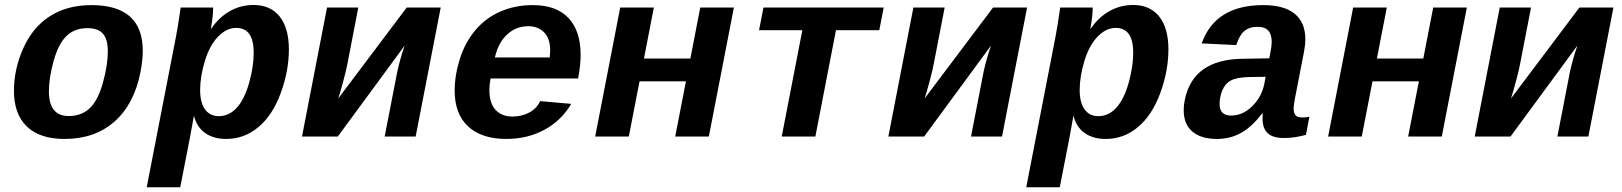

<svg xmlns="http://www.w3.org/2000/svg" viewBox="-20 -559 6641 786"><path d="M244.6 9.8Q143.1 9.8 90.1 -41Q37.1 -91.8 37.1 -187Q37.1 -276.9 75.9 -362.8Q114.7 -448.7 185.5 -493.4Q256.3 -538.1 354 -538.1Q564.5 -538.1 564.5 -351.1Q564.5 -314 555.2 -264.6Q529.8 -133.3 449.2 -61.8Q368.7 9.8 244.6 9.8ZM421.4 -349.1Q421.4 -398.4 401.4 -421.1Q381.3 -443.8 337.9 -443.8Q285.6 -443.8 252.4 -411.9Q219.2 -379.9 199.7 -310.1Q180.2 -240.2 180.2 -184.6Q180.2 -84 261.2 -84Q314.5 -84 348.1 -116.7Q381.8 -149.4 401.6 -221.4Q421.4 -293.5 421.4 -349.1Z M852.5 -528.3V-524.4Q852.5 -492.2 843.3 -442.4H845.2Q876.5 -488.3 920.9 -513.4Q965.3 -538.6 1018.1 -538.6Q1087.4 -538.6 1125 -491.2Q1162.6 -443.8 1162.6 -356.9Q1162.6 -268.6 1129.2 -177.7Q1095.7 -86.9 1037.8 -38.6Q980 9.8 906.2 9.8Q854.5 9.8 820.6 -13.9Q786.6 -37.6 774.4 -83.5H773.4L757.8 3.4L717.8 207.5H580.6L701.2 -413.1Q707 -441.9 719.7 -528.3ZM799.3 -190.4Q799.3 -139.2 819.3 -111.3Q839.4 -83.5 875.5 -83.5Q918.5 -83.5 950 -118.7Q981.4 -153.8 1000 -220.5Q1018.6 -287.1 1018.6 -343.3Q1018.6 -444.8 946.8 -444.8Q907.2 -444.8 872.6 -408.9Q837.9 -373 818.6 -309.1Q799.3 -245.1 799.3 -190.4Z M1446.8 -528.3 1401.9 -295.9Q1398.9 -277.8 1385.5 -227.5Q1372.1 -177.2 1364.7 -155.8L1645 -528.3H1784.2L1681.6 0H1554.7L1606 -263.7Q1617.2 -316.4 1636.7 -372.6L1362.8 0H1216.3L1318.8 -528.3Z M2052.7 9.8Q1951.7 9.8 1896.5 -41.3Q1841.3 -92.3 1841.3 -188Q1841.3 -249.5 1862.1 -316.7Q1882.8 -383.8 1925.8 -435.1Q1968.8 -486.3 2029.3 -512.2Q2089.8 -538.1 2161.1 -538.1Q2257.3 -538.1 2307.1 -485.4Q2356.9 -432.6 2356.9 -334.5Q2356.9 -291.5 2347.2 -241.7L2346.7 -237.8H1988.3Q1983.4 -213.4 1983.4 -189.5Q1983.4 -137.2 2008.3 -109.6Q2033.2 -82 2077.6 -82Q2115.2 -82 2145.8 -97.9Q2176.3 -113.8 2191.4 -145L2318.4 -133.8Q2277.8 -64.9 2208.5 -27.6Q2139.2 9.8 2052.7 9.8ZM2142.6 -451.7Q2092.3 -451.7 2055.9 -417.7Q2019.5 -383.8 2005.9 -323.7H2230.5L2232.4 -351.6Q2232.4 -401.4 2207.5 -426.5Q2182.6 -451.7 2142.6 -451.7Z M2984.4 -528.3 2881.8 0H2744.1L2788.1 -226.1H2598.1L2554.2 0H2416.5L2519 -528.3H2656.7L2616.2 -319.3H2806.2L2846.7 -528.3Z M3105.5 -528.3H3597.7L3579.6 -435.5H3402.3L3317.9 0H3180.2L3264.6 -435.5H3087.4Z M3847.2 -528.3 3802.2 -295.9Q3799.3 -277.8 3785.9 -227.5Q3772.5 -177.2 3765.1 -155.8L4045.4 -528.3H4184.6L4082 0H3955.1L4006.3 -263.7Q4017.6 -316.4 4037.1 -372.6L3763.2 0H3616.7L3719.2 -528.3Z M4453.1 -528.3V-524.4Q4453.1 -492.2 4443.8 -442.4H4445.8Q4477.1 -488.3 4521.5 -513.4Q4565.9 -538.6 4618.7 -538.6Q4688 -538.6 4725.6 -491.2Q4763.2 -443.8 4763.2 -356.9Q4763.2 -268.6 4729.7 -177.7Q4696.3 -86.9 4638.4 -38.6Q4580.6 9.8 4506.8 9.8Q4455.1 9.8 4421.1 -13.9Q4387.2 -37.6 4375 -83.5H4374L4358.4 3.4L4318.4 207.5H4181.2L4301.8 -413.1Q4307.6 -441.9 4320.3 -528.3ZM4399.9 -190.4Q4399.9 -139.2 4419.9 -111.3Q4439.9 -83.5 4476.1 -83.5Q4519 -83.5 4550.5 -118.7Q4582 -153.8 4600.6 -220.5Q4619.1 -287.1 4619.1 -343.3Q4619.1 -444.8 4547.4 -444.8Q4507.8 -444.8 4473.1 -408.9Q4438.5 -373 4419.2 -309.1Q4399.9 -245.1 4399.9 -190.4Z M4961.9 9.8Q4896.5 9.8 4861.1 -20.5Q4825.7 -50.8 4825.7 -108.4Q4825.7 -127.4 4830.1 -149.4Q4863.3 -315.9 5066.9 -318.4L5176.3 -320.3L5181.2 -347.2Q5186 -370.6 5186 -388.2Q5186 -449.2 5128.9 -449.2Q5094.2 -449.2 5073.7 -431.6Q5053.2 -414.1 5041 -374.5L4899.4 -381.3Q4954.6 -538.1 5151.9 -538.1Q5236.3 -538.1 5280 -502.7Q5323.7 -467.3 5323.7 -398.4Q5323.7 -376 5318.4 -347.7L5281.2 -156.2Q5275.9 -129.4 5275.9 -114.7Q5275.9 -96.7 5283.4 -87.4Q5291 -78.1 5309.6 -78.1Q5325.2 -78.1 5340.3 -81.1L5326.2 -6.8Q5313.5 -3.9 5303.2 -1.5Q5293 1 5283 2.4Q5272.9 3.9 5261.7 4.9Q5250.5 5.9 5235.8 5.9Q5189.5 5.9 5168.9 -14.4Q5148.4 -34.7 5148.4 -74.2L5149.4 -94.2H5146.5Q5104.5 -39.1 5060.1 -14.6Q5015.6 9.8 4961.9 9.8ZM5161.1 -244.6 5095.7 -243.7Q5044.4 -242.7 5020 -230Q4995.6 -217.3 4984.1 -189.7Q4972.7 -162.1 4972.7 -133.8Q4972.7 -85.9 5019.5 -85.9Q5067.4 -85.9 5106.4 -124.3Q5145.5 -162.6 5156.2 -217.8Z M5984.9 -528.3 5882.3 0H5744.6L5788.6 -226.1H5598.6L5554.7 0H5417L5519.5 -528.3H5657.2L5616.7 -319.3H5806.6L5847.2 -528.3Z M6247.6 -528.3 6202.6 -295.9Q6199.7 -277.8 6186.3 -227.5Q6172.9 -177.2 6165.5 -155.8L6445.8 -528.3H6585L6482.4 0H6355.5L6406.7 -263.7Q6418 -316.4 6437.5 -372.6L6163.6 0H6017.1L6119.6 -528.3Z"/></svg>

Font: Liberation Mono
Style: Bold Italic
Weight: 700
Italic angle: -12°
Monospace: yes
Designer: Steve Matteson
Foundry: Ascender Corporation
Version: Version 2.1.5